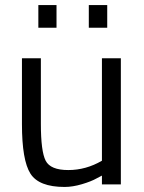

<svg xmlns="http://www.w3.org/2000/svg" viewBox="-20 -731 571 761"><path d="M459 -500V0H384V-35L363 -24Q342 -12 305 -1Q268 10 236 10Q134 10 100.5 -43Q67 -96 67 -239Q67 -239 67 -500H142V-240Q142 -131 161 -94Q180 -57 250.5 -57Q321 -57 384 -94V-500ZM132 -621V-711H204V-621ZM332 -621V-711H405V-621Z"/></svg>

Font: Titillium-CLs Web
Style: CLs-Regular
Weight: 400
Version: Version 1.002;PS 57.000;hotconv 1.0.70;makeotf.lib2.5.55311